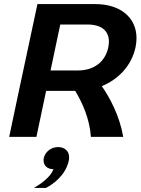

<svg xmlns="http://www.w3.org/2000/svg" viewBox="-20 -670 688 940"><path d="M264.2 50C229.2 50 200.8 74.2 194.2 104.2C193.3 107.5 193.3 111.7 193.3 115C193.3 140 210.8 158.3 241.7 158.3C228.3 195.8 183.3 228.3 146.7 250H205C239.2 232.5 301.7 188.3 316.7 116.7C318.3 110.8 318.3 105 318.3 100C318.3 65 291.7 50 264.2 50ZM227.5 -325 275 -550H408.3C476.7 -550 513.3 -519.2 513.3 -465.8C513.3 -456.7 511.7 -447.5 510 -437.5C495 -367.5 440.8 -325 360.8 -325ZM348.3 -225C384.2 -165.8 419.2 -86.7 425 0H583.3C565.8 -102.5 517.5 -192.5 478.3 -248.3C561.7 -282.5 624.2 -350 643.3 -437.5C646.7 -453.3 648.3 -468.3 648.3 -483.3C648.3 -585 568.3 -650 446.7 -650H163.3L72.5 -225L25 0H158.3L205.8 -225Z"/></svg>

Font: BoonHome
Style: Bold Oblique
Weight: 700
Italic angle: -12°
Designer: Sungsit Sawaiwan
Foundry: Sungsit Sawaiwan
Version: Version 0.2